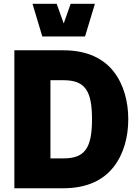

<svg xmlns="http://www.w3.org/2000/svg" viewBox="-20 -1004 739 1024"><path d="M205.6 -809.6H433.6L486.3 -983.9H356.9L319.8 -878.9L282.2 -983.9H153.3ZM664.1 -368.2C664.1 -461.4 640.6 -552.2 586.4 -622.1C531.7 -691.9 444.8 -735.8 317.9 -735.8H56.6V0H317.9C444.8 0 531.7 -43.9 586.4 -114.3C640.6 -184.1 664.1 -274.9 664.1 -368.2ZM470.7 -368.2C470.7 -213.4 432.1 -159.2 317.9 -159.2H249V-576.2H317.9C432.1 -576.2 470.7 -522.5 470.7 -368.2Z"/></svg>

Font: Estedad Black
Style: Regular
Weight: 900
Designer: Amin Abedi
Version: Version 7.3